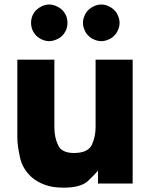

<svg xmlns="http://www.w3.org/2000/svg" viewBox="-20 -822 674 860"><path d="M574.2 -554.7Q532.2 -554.7 408.2 -554.7Q408.2 -479.5 408.2 -252.9Q408.2 -210 391.6 -173.8Q374 -136.7 311.5 -136.7Q255.9 -136.7 240.2 -171.9Q223.6 -206.1 223.6 -252Q223.6 -352.5 223.6 -554.7Q182.6 -554.7 57.6 -554.7Q57.6 -545.9 57.6 -516.6Q57.6 -439.5 57.6 -208Q57.6 -170.9 69.3 -118.2Q80.1 -65.4 123 -27.3Q146.5 -6.8 181.6 5.9Q215.8 18.6 264.6 18.6Q339.8 18.6 372.1 -9.8Q404.3 -39.1 418.9 -58.6Q418.9 -39.1 418.9 0Q458 0 574.2 0Q574.2 -138.7 574.2 -554.7ZM258.8 -662.1Q247.1 -650.4 231.4 -644.5Q215.8 -637.7 200.2 -637.7Q184.6 -637.7 168.9 -644.5Q154.3 -650.4 142.6 -662.1Q131.8 -672.9 125 -688.5Q119.1 -704.1 119.1 -719.7Q119.1 -735.4 125 -751Q131.8 -766.6 142.6 -777.3Q154.3 -788.1 168.9 -794.9Q184.6 -801.8 200.2 -801.8Q215.8 -801.8 231.4 -794.9Q247.1 -788.1 258.8 -777.3Q269.5 -766.6 276.4 -751Q282.2 -735.4 282.2 -719.7Q282.2 -704.1 276.4 -688.5Q269.5 -672.9 258.8 -662.1ZM491.2 -662.1Q480.5 -650.4 464.8 -644.5Q449.2 -637.7 433.6 -637.7Q418 -637.7 402.3 -644.5Q386.7 -650.4 376 -662.1Q364.3 -672.9 358.4 -688.5Q351.6 -704.1 351.6 -719.7Q351.6 -735.4 358.4 -751Q364.3 -766.6 376 -777.3Q386.7 -788.1 402.3 -794.9Q418 -801.8 433.6 -801.8Q449.2 -801.8 464.8 -794.9Q480.5 -788.1 491.2 -777.3Q502.9 -766.6 508.8 -751Q515.6 -735.4 515.6 -719.7Q515.6 -704.1 508.8 -688.5Q502.9 -672.9 491.2 -662.1Z"/></svg>

Font: Avakin
Style: Bold
Weight: 700
Designer: Herb Lubalin, Tom Carnase, Ed Benguiat, Adobe Type Staff
Version: Version 1.0